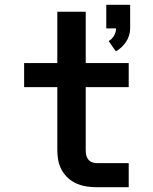

<svg xmlns="http://www.w3.org/2000/svg" viewBox="-20 -784 640 804"><path d="M465 -569 435 -612Q449 -620 457.5 -634.5Q466 -649 466 -665H425V-764H525V-665Q525 -650 520.5 -635.5Q516 -621 508 -609Q500 -597 489 -586.5Q478 -576 465 -569ZM384 0Q362 0 341 -3.5Q320 -7 300.5 -15.5Q281 -24 265 -38.5Q249 -53 238.5 -72Q228 -91 224 -112Q220 -133 220 -155V-419H81V-520H220V-735H339V-520H519V-419H339V-155Q339 -145 341 -135Q343 -125 349 -117Q355 -109 364.5 -105Q374 -101 384 -101H519V0Z"/></svg>

Font: Iosevka SS04 Extended
Style: Bold
Weight: 700
Width: 7
Monospace: yes
Designer: Belleve Invis
Foundry: Belleve Invis
Version: Version 19.0.0; ttfautohint (v1.8.4)